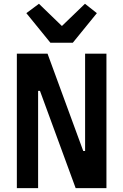

<svg xmlns="http://www.w3.org/2000/svg" viewBox="-20 -977 640 997"><path d="M372.9 0H532.7V-698.2H421.9V-192.8H412.3L226.9 -698.2H67.5V0H177.9V-505.3H187.5ZM116.8 -908.7 241.8 -755H358L483 -908.7L421.2 -957.4L301.5 -842L182.2 -957.4Z"/></svg>

Font: Margiela Mono SemiBold
Style: Regular
Weight: 600
Designer: Mike Abbink, Paul van der Laan, Pieter van Rosmalen
Foundry: Bold Monday
Version: Version 2.003 2021